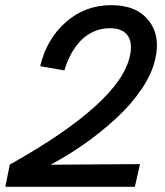

<svg xmlns="http://www.w3.org/2000/svg" viewBox="-40 -719 635 739"><path d="M-19.5 0 -2.4 -85.4Q422.4 -323.7 460 -503.9Q471.2 -554.7 451.2 -582.5Q431.2 -610.4 382.3 -610.4Q348.6 -610.4 319.3 -596.9Q290 -583.5 268.8 -560.5Q247.6 -537.6 232.4 -509Q217.3 -480.5 208 -447.8L114.7 -464.4Q139.2 -568.4 213.4 -633.8Q287.6 -699.2 388.7 -699.2Q485.4 -699.2 532.2 -639.9Q579.1 -580.6 557.1 -489.7Q544.4 -434.1 504.4 -375.2Q464.4 -316.4 407.7 -264.2Q351.1 -211.9 287.1 -166.7Q223.1 -121.6 154.8 -85L499 -87.4L479 0Z"/></svg>

Font: HK Grotesk Medium Italic
Style: Regular
Weight: 500
Italic angle: -13°
Designer: Alfredo Marco Pradil and Stefan Peev
Foundry: Hanken Design Co.
Version: Version 1.000;PS 001.000;hotconv 1.0.88;makeotf.lib2.5.64775